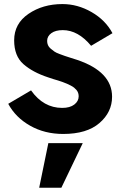

<svg xmlns="http://www.w3.org/2000/svg" viewBox="-20 -625 584 921"><path d="M168 275.4 211.9 61.5H377L274.4 275.4ZM19.5 -127 128.9 -191.4Q188.5 -107.4 278.3 -107.4Q315.4 -107.4 336.4 -123.5Q357.4 -139.6 357.4 -163.1Q357.4 -170.9 355 -178.7Q352.5 -186.5 347.2 -192.9Q341.8 -199.2 335.9 -204.1Q330.1 -209 319.8 -214.4Q309.6 -219.7 301.8 -223.1Q293.9 -226.6 280.8 -231.4Q267.6 -236.3 258.8 -238.8Q250 -241.2 234.4 -246.1Q218.8 -251 210.9 -253.9Q136.7 -278.3 92.3 -317.4Q47.9 -356.4 47.9 -431.6Q47.9 -511.7 116.7 -558.6Q185.5 -605.5 279.3 -605.5Q352.5 -605.5 419.4 -566.9Q486.3 -528.3 519.5 -465.8L417 -405.3Q354.5 -480.5 281.2 -480.5Q246.1 -480.5 226.1 -465.8Q206.1 -451.2 206.1 -428.7Q206.1 -418 210 -408.7Q213.9 -399.4 223.1 -391.6Q232.4 -383.8 240.7 -377.9Q249 -372.1 265.1 -366.2Q281.2 -360.4 290.5 -356.9Q299.8 -353.5 320.3 -347.2Q340.8 -340.8 349.6 -337.9Q517.6 -281.2 517.6 -161.1Q517.6 -86.9 457 -34.7Q396.5 17.6 283.2 17.6Q194.3 17.6 124.5 -22Q54.7 -61.5 19.5 -127Z"/></svg>

Font: Gothic A1 Black
Style: Regular
Weight: 900
Version: Version 2.50